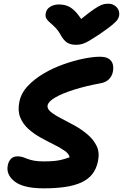

<svg xmlns="http://www.w3.org/2000/svg" viewBox="-20 -1020 672 1049"><path d="M219.2 9Q108.2 9 60.3 -28.3Q12.4 -65.6 22.4 -116Q26.8 -139.2 40.1 -152.5Q53.4 -165.8 76.4 -165.8Q92 -165.8 104.1 -161.7Q116.2 -157.6 130.3 -152Q144.4 -146.4 165.4 -142.3Q186.4 -138.2 218.8 -138.2Q251.6 -138.2 275.6 -140.4Q299.6 -142.6 319.7 -148Q339.8 -153.4 360.4 -160.8Q356.8 -179.8 332.9 -196.5Q309 -213.2 274.4 -230.3Q239.8 -247.4 202.8 -267.8Q165.8 -288.2 135.7 -315Q105.6 -341.8 90.7 -378.2Q75.8 -414.6 85.6 -462.8Q94.8 -510.4 131.1 -549.3Q167.4 -588.2 218.8 -618.4Q270.2 -648.6 327 -668.7Q383.8 -688.8 436.1 -699.4Q488.4 -710 525.4 -710Q558.6 -710 575.2 -698.4Q591.8 -686.8 596.4 -668.1Q601 -649.4 596.6 -627.4Q592 -604.6 575.3 -587.2Q558.6 -569.8 527.8 -564.8Q446 -549.6 382.6 -529.4Q319.2 -509.2 281.7 -487.4Q244.2 -465.6 240 -444.4Q236.4 -426.2 257.1 -409Q277.8 -391.8 312.4 -374.2Q347 -356.6 385.8 -335.1Q424.6 -313.6 457.3 -286.2Q490 -258.8 507.6 -223.2Q525.2 -187.6 515.4 -140Q507 -97.2 483.9 -68.3Q460.8 -39.4 423.3 -22.6Q385.8 -5.8 334.7 1.6Q283.6 9 219.2 9ZM571.8 -999.6Q590 -999.6 604.1 -991.2Q618.2 -982.8 625.6 -968.8Q633 -954.8 631.2 -937.2Q630 -926.4 623.5 -915.2Q617 -904 595.1 -885.5Q573.2 -867 525.6 -834.2Q492.6 -812.6 471.2 -799.5Q449.8 -786.4 432.8 -780.8Q415.8 -775.2 396 -775.2Q365.2 -775.2 346.9 -787.2Q328.6 -799.2 314.6 -823.8Q298.4 -853.2 282.1 -869.6Q265.8 -886 252.6 -897Q239.4 -908 232.9 -919.3Q226.4 -930.6 230.2 -949.4Q234.4 -971 254.7 -983.3Q275 -995.6 300.8 -995.6Q330 -995.6 352.5 -985.8Q375 -976 396.9 -951.3Q418.8 -926.6 445.2 -882L384.2 -883.4Q434.8 -926.4 466.3 -950.1Q497.8 -973.8 516.9 -984.5Q536 -995.2 548.2 -997.4Q560.4 -999.6 571.8 -999.6Z"/></svg>

Font: Shantell Sans Light
Style: Italic
Weight: 300
Italic angle: -11°
Designer: Stephen Nixon, Anya Danilova, Shantell Martin
Foundry: Arrow Type
Version: Version 1.008;[ac192a2d6]